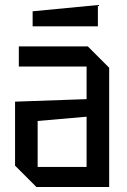

<svg xmlns="http://www.w3.org/2000/svg" viewBox="-20 -745 505 765"><path d="M40 -85V-340L325 -350V-480H55V-560H330L415 -475V0H125ZM130 -263V-80H325V-280ZM110 -640V-700L370 -725V-640Z"/></svg>

Font: Tektur SemiCondensed
Style: Regular
Weight: 400
Width: 4
Designer: Adam Jagosz
Foundry: Adam Jagosz
Version: Version 1.005;gftools[0.9.30]